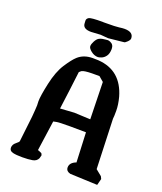

<svg xmlns="http://www.w3.org/2000/svg" viewBox="-159 -989 921 1090"><g transform="rotate(20 301.5 -444.0)"><path d="M426.8 -814.5 333 -804.7 286.6 -808.6 229.5 -805.2Q181.2 -805.2 179.2 -836.9Q178.2 -842.8 178.2 -854.5Q177.7 -866.2 190.4 -874Q202.6 -881.3 272.5 -881.3Q275.4 -880.9 277.3 -880.9Q283.2 -880.9 288.1 -880.9Q352.5 -880.9 371.1 -883.8Q390.6 -886.7 402.8 -886.7Q457 -886.7 457 -848.1Q457 -838.9 444.6 -826.7Q432.1 -814.5 426.8 -814.5ZM350.4 -790.4Q373.4 -781.1 373.4 -754.1Q373.4 -753.7 373.4 -753.2Q372.9 -725.4 361.7 -710.2Q350.4 -695 336 -689.5Q321.6 -684 315.3 -684Q292.7 -684 273.1 -699.6Q253.5 -715.3 253.5 -727.9Q253.5 -740.6 263 -758.3Q272.5 -776 283.3 -782.4Q294.1 -788.7 305.4 -790.2Q316.6 -791.6 323.8 -792.7Q331 -793.8 336.2 -793.8Q341.4 -793.8 350.4 -790.4ZM368.2 -37.6Q368.2 -66.4 405.8 -80.6Q401.4 -170.4 397.9 -259.8Q370.1 -260.7 302.7 -260.7Q235.4 -260.7 221.4 -257.8Q207.5 -254.9 202.1 -253.9Q189.5 -162.6 176.3 -71.3Q178.2 -70.8 181.6 -70.3L200.2 -62L204.1 -54.2L205.6 -51.3L200.7 -31.7Q191.4 -11.7 167.5 -7.3Q143.6 -2.9 106.2 -2.9Q68.8 -2.9 48.8 -7.8Q27.3 -13.2 27.3 -32.5Q27.3 -51.8 44.9 -65.4Q62.5 -79.1 62.5 -85V-85.4L80.1 -238.3Q84 -281.7 85 -308.6L84 -333Q84 -365.2 101.1 -443.8Q118.2 -522.5 148.9 -569.8Q179.7 -617.2 201.7 -637.2Q236.3 -668.9 291 -668.9Q304.2 -668.9 325.2 -668Q464.8 -658.2 505.9 -513.7Q517.6 -469.2 517.6 -432.9Q517.6 -396.5 515.6 -384.8L526.4 -84L562.5 -54.7L569.8 -40L561 -5.4Q560.5 -2.9 559.6 -1L395 -7.8Q369.6 -13.7 368.2 -35.2ZM316.4 -585.9Q269.5 -585 257.3 -578.1Q254.9 -578.1 249 -572.5Q243.2 -566.9 242.7 -566.9Q229 -451.2 213.4 -336.4L297.9 -341.8Q313.5 -341.8 395.5 -337.4Q392.1 -449.2 390.1 -561L360.8 -585.9Z"/></g></svg>

Font: Drukaatie burti
Style: Demi
Weight: 600
Version: Version 0.14